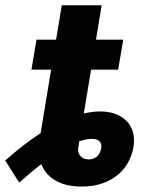

<svg xmlns="http://www.w3.org/2000/svg" viewBox="-29 -696 579 728"><path d="M280.5 11.4Q255.7 11.4 232.2 6.9Q208.8 2.5 188.6 -7.6Q168.3 -17.8 152.5 -34.1Q136.7 -50.4 127.5 -73.9Q108.3 -58.9 87.5 -41.5Q66.8 -24.1 43.7 -3.6L-9.2 -87.4Q26.3 -119 59.7 -144.7Q93 -170.5 125 -191.1L164.8 -431.8H90.2L109.4 -545.5H183.6L205.3 -676.1H356.5L334.9 -545.5H438.2L419 -431.8H316.4L288.7 -265.6Q305 -269.5 320.3 -271.5Q335.6 -273.4 350.1 -273.4Q381.4 -273.4 405.4 -265.1Q429.3 -256.7 445.7 -242.2Q462 -227.6 470.5 -207.6Q479 -187.5 479 -163.7Q479 -124.6 459.2 -84.9Q429.7 -27.3 363.3 -2.1Q327.8 11.4 280.5 11.4ZM307.5 -91.6Q324.2 -91.6 337.7 -101.9Q353 -114 355.5 -139.9Q355.5 -169.4 318.2 -169.4Q299.7 -169.4 271.3 -160.2Q267 -133.5 267 -129.6Q267 -113.6 277.7 -102.6Q288.4 -91.6 307.5 -91.6Z"/></svg>

Font: Linik Sans
Style: Bold Italic
Weight: 700
Italic angle: 9°
Designer: Fonts by Rasmus Andersson / Changes by Cristiano Sobral with parts from Marc Monis
Foundry: rsms
Version: Version 3.020; ttfautohint (v1.6)